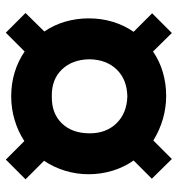

<svg xmlns="http://www.w3.org/2000/svg" viewBox="4 -638 596 643"><g transform="rotate(90 301.5 -316.0)"><path d="M89 -38 23 -104 85 -167Q63 -199 52 -237Q41 -275 41 -316Q41 -358 52.5 -396Q64 -434 86 -466L24 -528L90 -594L152 -531Q184 -553 222 -564Q260 -575 300 -575Q340 -575 378 -564Q416 -553 450 -532L512 -594L578 -527L517 -466Q540 -433 551.5 -394.5Q563 -356 563 -315Q563 -275 551.5 -237Q540 -199 518 -166L580 -104L514 -38L452 -100Q420 -79 381.5 -67.5Q343 -56 302 -56Q260 -56 222 -67.5Q184 -79 152 -101ZM303 -445Q246 -444 212.5 -409.5Q179 -375 178 -318Q179 -260 212.5 -225.5Q246 -191 302 -192Q359 -191 392.5 -225.5Q426 -260 426 -319Q426 -374 392.5 -408.5Q359 -443 303 -445Z"/></g></svg>

Font: Blinker
Style: Bold
Weight: 700
Designer: Juergen Huber
Foundry: supertype
Version: Version 1.015;PS 1.15;hotconv 1.0.88;makeotf.lib2.5.647800; 